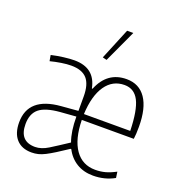

<svg xmlns="http://www.w3.org/2000/svg" viewBox="-143 -918 982 1048"><g transform="rotate(20 348.5 -394.5)"><path d="M512 9Q457 9 416 -16Q375 -41 352 -86L348 -87Q309 -61 281 -43.5Q253 -26 231.5 -15Q210 -4 191.5 0.5Q173 5 153 5Q96 5 65 -29.5Q34 -64 34 -127Q34 -273 219 -288L317 -296V-380Q317 -450 288 -482.5Q259 -515 196 -515Q171 -515 139 -510Q107 -505 76 -497L70 -531Q105 -539 141 -543.5Q177 -548 203 -548Q322 -548 344 -436H348Q394 -549 506 -549Q579 -549 618 -492Q657 -435 657 -327Q657 -303 656 -287.5Q655 -272 653 -256H351Q353 -145 395 -85Q437 -25 512 -25Q544 -25 571 -32.5Q598 -40 630 -57L635 -22Q579 9 512 9ZM161 -30Q197 -30 236.5 -54.5Q276 -79 338 -120Q317 -177 317 -263L225 -256Q141 -249 105.5 -219.5Q70 -190 70 -130Q70 -30 161 -30ZM620 -290Q617 -409 590 -462Q563 -515 506 -515Q437 -515 396.5 -456.5Q356 -398 351 -290ZM342 -616 417 -798H453L366 -610Z"/></g></svg>

Font: Encode Sans Compressed
Style: Thin
Weight: 100
Designer: Pablo Impallari, Andres Torresi
Foundry: Pablo Impallari, Andres Torresi
Version: Version 1.000; ttfautohint (v1.00) -l 8 -r 50 -G 200 -x 14 -